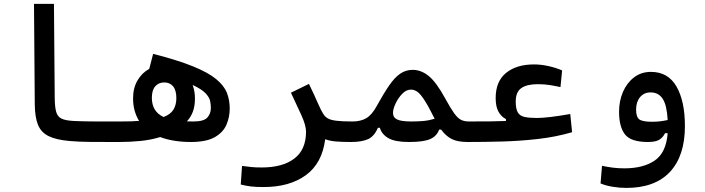

<svg xmlns="http://www.w3.org/2000/svg" viewBox="-20 -713 3556 968"><path d="M580.1 2.9Q570.3 2.9 561 2.9Q551.8 2.9 542.5 2.9Q481 2.9 430.2 2.4Q379.4 2 332 -2Q263.7 -7.8 225.3 -26.6Q187 -45.4 171.4 -84Q155.8 -122.6 155.3 -188.5L151.4 -693.4H252L255.9 -220.2Q256.3 -173.8 263.2 -149.2Q270 -124.5 290.8 -114.7Q311.5 -105 354 -103Q396.5 -101.1 441.9 -100.8Q487.3 -100.6 547.9 -100.6Q557.1 -100.6 566.7 -100.6Q576.2 -100.6 585.9 -100.6Q612.8 -100.6 612.8 -54.2Q612.8 -22.9 604 -10Q595.2 2.9 580.1 2.9Z M580.1 2.9Q565.9 2.9 558.8 -8.1Q551.8 -19 551.8 -56.2Q551.8 -85 560.8 -92.8Q569.8 -100.6 585.9 -100.6Q618.2 -100.6 640.6 -101.3Q663.1 -102.1 681.2 -103.5Q667 -126.5 658.9 -154.8Q650.9 -183.1 650.9 -217.3Q650.9 -270 673.6 -308.1Q696.3 -346.2 732.4 -365.7L752 -441.4Q876.5 -409.7 953.1 -378.4Q1029.8 -347.2 1069.8 -314.2Q1109.9 -281.2 1124 -244.9Q1138.2 -208.5 1138.2 -166Q1138.2 -123 1121.8 -84.5Q1105.5 -45.9 1063 -21.5Q1020.5 2.9 941.9 2.9Q899.4 2.9 860.4 -3.2Q821.3 -9.3 787.6 -22Q741.7 -7.8 689 -2.4Q636.2 2.9 580.1 2.9ZM804.7 -123Q840.3 -136.7 854.7 -160.6Q869.1 -184.6 869.1 -218.3Q869.1 -257.8 852.8 -277.6Q836.4 -297.4 808.1 -297.4Q779.8 -297.4 762.7 -277.8Q745.6 -258.3 745.6 -220.2Q745.6 -150.4 804.7 -123ZM922.4 -101.1Q938 -100.6 955.6 -100.6Q1006.8 -100.6 1024.9 -119.9Q1043 -139.2 1043 -168.5Q1043 -169.4 1043 -171.4Q1043 -186 1039.3 -204.1Q1035.6 -222.2 1016.4 -242.7Q997.1 -263.2 951.2 -284.7Q962.9 -252 962.9 -217.3Q962.9 -179.2 952.9 -151.4Q942.9 -123.5 922.4 -101.1Z M1619.6 -11.2Q1604 110.8 1521.7 170.4Q1439.5 230 1309.6 230Q1270.5 230 1245.6 227.1Q1220.7 224.1 1193.8 217.3L1200.2 123.5Q1228 127 1247.6 129.2Q1267.1 131.3 1299.8 131.3Q1404.8 131.3 1463.9 86.4Q1522.9 41.5 1522.9 -49.3Q1522.9 -80.6 1499.3 -132.8Q1475.6 -185.1 1446.8 -245.6L1537.6 -290Q1566.4 -231 1582 -194.1Q1597.7 -157.2 1612.8 -134.3Q1621.1 -122.1 1635.3 -114.7Q1649.4 -107.4 1678 -104Q1706.5 -100.6 1757.8 -100.6Q1776.4 -100.6 1785.4 -91.3Q1794.4 -82 1794.4 -56.2Q1794.4 -22 1782 -9.5Q1769.5 2.9 1752 2.9Q1703.1 2.9 1672.9 0.2Q1642.6 -2.4 1619.6 -11.2Z M1749 2.9Q1735.8 2.9 1729.7 -10.3Q1723.6 -23.4 1723.6 -56.2Q1723.6 -76.7 1732.2 -88.6Q1740.7 -100.6 1757.8 -100.6Q1798.3 -100.6 1826.7 -117.2Q1855 -133.8 1878.9 -177.7Q1913.6 -240.7 1941.4 -281.2Q1969.2 -321.8 1997.3 -341.3Q2025.4 -360.8 2060.5 -360.8Q2104 -360.8 2142.3 -329.1Q2180.7 -297.4 2225.1 -215.8Q2252 -166.5 2269.8 -141.8Q2287.6 -117.2 2304.2 -108.9Q2320.8 -100.6 2343.8 -100.6Q2362.3 -100.6 2371.3 -95Q2380.4 -89.4 2380.4 -56.2Q2380.4 -14.6 2367.9 -5.9Q2355.5 2.9 2337.9 2.9Q2286.1 2.9 2256.3 -12.7Q2226.6 -28.3 2204.1 -59.6H2193.8Q2182.6 -26.9 2149.2 -12Q2115.7 2.9 2042 2.9Q1971.7 2.9 1938.2 -16.4Q1904.8 -35.6 1895 -68.8H1885.3Q1867.2 -25.9 1835.7 -11.5Q1804.2 2.9 1749 2.9ZM2171.4 -114.3Q2166 -124.5 2160.4 -135.3Q2154.8 -146 2148.9 -157.7Q2125 -204.1 2102.3 -232.7Q2079.6 -261.2 2051.3 -261.2Q2028.3 -261.2 2007.8 -240Q1987.3 -218.8 1974.4 -191.2Q1961.4 -163.6 1961.4 -144Q1961.4 -120.6 1982.4 -110.6Q2003.4 -100.6 2053.2 -100.6Q2086.4 -100.6 2114.5 -103Q2142.6 -105.5 2171.4 -114.3Z M2335.4 2.9 2343.8 -100.6Q2411.6 -100.6 2452.1 -101.1Q2492.7 -101.6 2530.8 -103V-112.8Q2508.3 -123.5 2493.7 -148.9Q2479 -174.3 2479 -218.8Q2479 -302.7 2531.5 -345.5Q2584 -388.2 2672.4 -388.2Q2707 -388.2 2744.9 -379.9Q2782.7 -371.6 2814 -357.9L2805.7 -273.9Q2778.8 -279.8 2751.5 -284.2Q2724.1 -288.6 2691.9 -288.6Q2636.2 -288.6 2608.2 -268.8Q2580.1 -249 2580.1 -201.2Q2580.1 -164.6 2590.3 -146.7Q2600.6 -128.9 2624.3 -123.5Q2647.9 -118.2 2687 -118.2Q2713.9 -118.2 2758.1 -123.5Q2802.2 -128.9 2855 -138.2L2864.3 -46.4Q2782.2 -22.5 2691.7 -12.2Q2601.1 -2 2510.3 0.5Q2419.4 2.9 2335.4 2.9Z M3137.7 234.4Q3103 234.4 3068.1 228.5Q3033.2 222.7 3007.8 211.9L3015.1 123Q3043.9 128.9 3070.1 132.3Q3096.2 135.7 3128.9 135.7Q3222.2 135.7 3280.3 96.7Q3338.4 57.6 3346.2 -41.5H3333Q3322.3 -20 3304 -8.5Q3285.6 2.9 3246.6 2.9Q3161.1 2.9 3131.1 -35.2Q3101.1 -73.2 3101.1 -149.9Q3101.1 -204.1 3120.8 -249.8Q3140.6 -295.4 3176.8 -323Q3212.9 -350.6 3261.7 -350.6Q3348.1 -350.6 3390.6 -276.9Q3433.1 -203.1 3433.1 -76.7Q3433.1 72.8 3357.7 153.6Q3282.2 234.4 3137.7 234.4ZM3346.2 -107.9Q3342.3 -182.1 3321.3 -214.6Q3300.3 -247.1 3260.3 -247.1Q3226.6 -247.1 3206.8 -223.1Q3187 -199.2 3187 -160.2Q3187 -123.5 3202.9 -111.3Q3218.8 -99.1 3268.1 -99.1Q3289.1 -99.1 3307.4 -101.3Q3325.7 -103.5 3346.2 -107.9Z"/></svg>

Font: Cascadia Mono PL
Style: Regular
Weight: 400
Monospace: yes
Designer: Aaron Bell
Foundry: Saja Typeworks
Version: Version 2404.023; ttfautohint (v1.8.4)